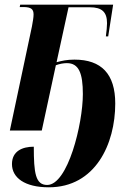

<svg xmlns="http://www.w3.org/2000/svg" viewBox="-20 -556 574 818"><path d="M188 242C386 242 471 58 471 -115C471 -241 412 -302 297 -302C265 -302 244 -297 221 -291L272 -525H363C415 -525 436 -504 436 -457C436 -443 434 -424 431 -401H441L462 -536H66L64 -526H79C114 -526 123 -516 123 -494C123 -482 120 -465 116 -443L22 0H158L218 -278C234 -284 250 -287 265 -287C316 -287 333 -244 333 -155C333 -28 269 232 181 232C131 232 124 181 124 69C75 69 31 88 31 143C31 201 85 242 188 242Z"/></svg>

Font: Noto Serif Display Condensed
Style: Bold Italic
Weight: 700
Width: 3
Italic angle: -12°
Designer: Monotype Design Team
Foundry: Monotype Imaging Inc.
Version: Version 2.009